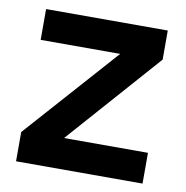

<svg xmlns="http://www.w3.org/2000/svg" viewBox="-65 -594 635 657"><g transform="rotate(10 252.0 -265.5)"><path d="M472.2 -106.9V0H32.7V-101.6L319.8 -423.8H43.5V-530.8H466.3V-429.7L180.7 -106.9Z"/></g></svg>

Font: Epilogue SemiBold
Style: Regular
Weight: 600
Designer: Tyler Finck
Foundry: Etcetera Type Co
Version: Version 2.112